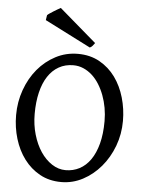

<svg xmlns="http://www.w3.org/2000/svg" viewBox="-58 -897 723 958"><g transform="rotate(5 303.5 -418.5)"><path d="M474.1 -307.1Q474.1 -340.8 468.3 -373.5Q462.4 -406.2 451.4 -435.5Q440.4 -464.8 424.8 -489.7Q409.2 -514.6 389.2 -532.7Q369.1 -550.8 345.5 -561Q321.8 -571.3 294.9 -571.3Q254.4 -571.3 222.4 -553.2Q190.4 -535.2 168.5 -501.7Q146.5 -468.3 135 -420.4Q123.5 -372.6 123.5 -313Q123.5 -258.3 137.7 -209.7Q151.9 -161.1 176 -125Q200.2 -88.9 232.7 -67.6Q265.1 -46.4 301.3 -46.4Q338.9 -46.4 370.6 -63Q402.3 -79.6 425.3 -112.3Q448.2 -145 461.2 -193.8Q474.1 -242.7 474.1 -307.1ZM565.4 -315.9Q565.4 -249.5 543 -189.7Q520.5 -129.9 481.9 -84.5Q443.4 -39.1 392.6 -12.2Q341.8 14.6 284.7 14.6Q224.6 14.6 177.7 -11.2Q130.9 -37.1 98.4 -80.6Q65.9 -124 48.8 -180.7Q31.7 -237.3 31.7 -298.8Q31.7 -365.2 53.2 -425.3Q74.7 -485.4 112.5 -530.8Q150.4 -576.2 201.7 -603Q252.9 -629.9 313 -629.9Q374.5 -629.9 421.9 -603.3Q469.2 -576.7 501 -532.7Q532.7 -488.8 549.1 -432.1Q565.4 -375.5 565.4 -315.9ZM393.1 -690.9Q386.2 -681.6 381.6 -676Q377 -670.4 368.7 -666.5L138.2 -783.7L142.1 -808.6Q145.5 -812.5 154.3 -818.4Q163.1 -824.2 173.1 -830.6Q183.1 -836.9 192.6 -842.3Q202.1 -847.7 207.5 -850.6Z"/></g></svg>

Font: Gentium Book Basic
Style: Regular
Weight: 400
Designer: J. Victor Gaultney and Annie Olsen
Foundry: SIL International
Version: Version 1.102; 2013; Maintenance release